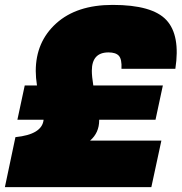

<svg xmlns="http://www.w3.org/2000/svg" viewBox="-29 -764 742 784"><path d="M431 -744Q593 -744 650.5 -682Q708 -620 687 -483H467Q469 -522 456.5 -536Q444 -550 414 -550Q346 -550 346 -475Q346 -452 352 -415H636L606 -275H376V-273Q376 -222 339 -190H630L589 0H-9L34 -204Q143 -215 149 -275H42L72 -415H122Q117 -447 117 -474Q117 -593 200.5 -668.5Q284 -744 431 -744Z"/></svg>

Font: Nacelle Black
Style: Italic
Weight: 900
Italic angle: -12°
Designer: Sora Sagano
Foundry: Sora Sagano
Version: Version 1.000;FEAKit 1.0